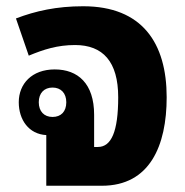

<svg xmlns="http://www.w3.org/2000/svg" viewBox="-20 -594 592 614"><path d="M128 0H306C459 0 513 -128 513 -283C513 -456 435 -574 246 -574C161 -574 94 -559 31 -535L72 -416C120 -436 164 -450 220 -450C309 -450 358 -397 358 -283C358 -173 336 -124 293 -124H281V-227C281 -327 229 -372 155 -372C82 -372 40 -326 40 -267C40 -211 72 -165 128 -162ZM148 -220C121 -220 104 -238 104 -267C104 -296 121 -314 148 -314C175 -314 192 -296 192 -267C192 -237 175 -220 148 -220Z"/></svg>

Font: Noto Sans Thai Looped SemiCondensed ExtraBold
Style: Regular
Weight: 800
Width: 4
Designer: Sasikarn Vongin, Ben Mitchell
Foundry: The Fontpad Ltd
Version: Version 1.001